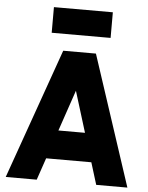

<svg xmlns="http://www.w3.org/2000/svg" viewBox="-60 -951 771 1000"><g transform="rotate(5 325.5 -451.5)"><path d="M164 -265H468V-115H164ZM8 0 249 -681H420L644 0H481L305 -570H364L170 0ZM489 -769H181V-903H489Z"/></g></svg>

Font: Gabarito ExtraBold
Style: Regular
Weight: 800
Designer: Leandro Assis / Alvaro Franca / Felipe Casaprima
Foundry: Naipe Foundry
Version: Version 1.000